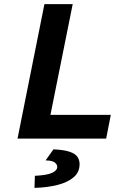

<svg xmlns="http://www.w3.org/2000/svg" viewBox="-20 -672 640 931"><path d="M65 0 195.4 -651.8H332.5L224.6 -115H517.3L494.8 0ZM147.1 239.1 149.3 180.5Q208 177.6 232.8 166.1Q257.6 154.5 257.6 136.9Q257.6 125.5 245.6 115.9Q233.5 106.3 201.1 105.8L239.2 52.1Q291.6 54.6 318.9 64.3Q346.1 73.9 356 89.1Q365.9 104.4 365.9 124Q365.9 162.7 337.4 187.3Q308.9 212 259.6 224.6Q210.3 237.2 147.1 239.1Z"/></svg>

Font: SourceCodeVF
Style: Italic
Weight: 200
Italic angle: -11°
Monospace: yes
Designer: Paul D. Hunt, Teo Tuominen
Foundry: Adobe
Version: Version 1.026;hotconv 1.1.0;makeotfexe 2.6.0